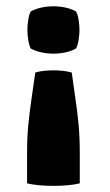

<svg xmlns="http://www.w3.org/2000/svg" viewBox="-20 -579 348 610"><path d="M92 -348.5Q85.5 -302 79.8 -262.8Q74 -223.5 70 -183Q66 -142.5 66 -93V3.5Q82 7.5 104.2 9.5Q126.5 11.5 150 11.5Q173.5 11.5 195.5 9.5Q217.5 7.5 233.5 3.5V-93Q233.5 -141.5 229.8 -182Q226 -222.5 220 -262.5Q214 -302.5 208 -348.5Q192.5 -353 176.8 -354.2Q161 -355.5 150 -355.5Q138.5 -355.5 122.5 -354.2Q106.5 -353 92 -348.5ZM150 -408.5Q169.5 -408.5 188.8 -412.8Q208 -417 221.5 -425Q227 -434.5 229.8 -452.5Q232.5 -470.5 232.5 -484.5Q232.5 -498 229.8 -515.8Q227 -533.5 221.5 -542.5Q208 -550.5 188.8 -554.8Q169.5 -559 150 -559Q130 -559 110.8 -554.8Q91.5 -550.5 77.5 -542.5Q72.5 -533.5 69.8 -515.8Q67 -498 67 -484.5Q67 -470.5 69.8 -452.5Q72.5 -434.5 77.5 -425Q91.5 -417 110.8 -412.8Q130 -408.5 150 -408.5Z"/></svg>

Font: Signika SC
Style: Regular
Weight: 300
Designer: Anna Giedryś
Foundry: Anna Giedryś
Version: Version 2.000